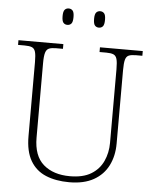

<svg xmlns="http://www.w3.org/2000/svg" viewBox="-60 -954 807 1014"><g transform="rotate(5 343.5 -447.0)"><path d="M345 10Q274 10 221 -12Q168 -34 139 -83.5Q110 -133 110 -214V-606Q110 -643 105 -660.5Q100 -678 86.5 -683.5Q73 -689 48 -689H13V-714H251V-689H215Q191 -689 177.5 -683.5Q164 -678 158.5 -660Q153 -642 153 -605V-210Q153 -113 205.5 -67.5Q258 -22 346 -22Q415 -22 458 -48Q501 -74 521.5 -118.5Q542 -163 542 -216V-606Q542 -643 537 -660.5Q532 -678 518.5 -683.5Q505 -689 481 -689H445V-714H672V-689H639Q614 -689 600.5 -683.5Q587 -678 582 -660Q577 -642 577 -605V-215Q577 -150 551.5 -99Q526 -48 474.5 -19Q423 10 345 10ZM430 -817Q417 -817 409 -826Q401 -835 401 -861Q401 -886 409 -895Q417 -904 430 -904Q443 -904 451 -895Q459 -886 459 -861Q459 -835 451 -826Q443 -817 430 -817ZM263 -817Q250 -817 242 -826Q234 -835 234 -861Q234 -886 242 -895Q250 -904 263 -904Q276 -904 284 -895Q292 -886 292 -861Q292 -835 284 -826Q276 -817 263 -817Z"/></g></svg>

Font: Noto Serif Khmer ExtraLight
Style: Regular
Weight: 250
Version: Version 2.003